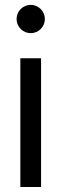

<svg xmlns="http://www.w3.org/2000/svg" viewBox="-20 -749 246 769"><path d="M61.5 0H144.5V-515.6H61.5ZM103 -616.2C134.3 -616.2 159.7 -641.6 159.7 -672.9C159.7 -704.1 134.3 -729.5 103 -729.5C71.8 -729.5 46.4 -704.1 46.4 -672.9C46.4 -641.6 71.8 -616.2 103 -616.2Z"/></svg>

Font: Raveo Display Display
Style: Regular
Weight: 400
Designer: Jakub Foglar, Rasmus Andersson (Inter)
Foundry: Jakubfoglar.com
Version: Version 1.100;Glyphs 3.2.3 (3260)